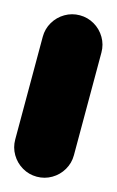

<svg xmlns="http://www.w3.org/2000/svg" viewBox="-92 -591 385 632"><g transform="rotate(15 100.0 -275.0)"><path d="M0 -100H200V-450H0ZM100 -200Q73 -200 50 -186.5Q27 -173 13.5 -150Q0 -127 0 -100Q0 -73 13.5 -50Q27 -27 50 -13.5Q73 0 100 0Q127 0 150 -13.5Q173 -27 186.5 -50Q200 -73 200 -100Q200 -127 186.5 -150Q173 -173 150 -186.5Q127 -200 100 -200ZM100 -550Q73 -550 50 -536.5Q27 -523 13.5 -500Q0 -477 0 -450Q0 -423 13.5 -400Q27 -377 50 -363.5Q73 -350 100 -350Q127 -350 150 -363.5Q173 -377 186.5 -400Q200 -423 200 -450Q200 -477 186.5 -500Q173 -523 150 -536.5Q127 -550 100 -550Z"/></g></svg>

Font: Wavefont ExtraBold
Style: Regular
Weight: 800
Monospace: yes
Version: Version 3.005;gftools[0.9.33]